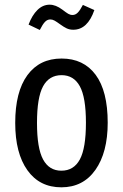

<svg xmlns="http://www.w3.org/2000/svg" viewBox="-20 -788 525 820"><path d="M440 -264Q440 -137 387.5 -62.5Q335 12 242 12Q149 12 97 -61Q45 -134 45 -263Q45 -396 97 -467Q149 -538 243 -538Q337 -538 388.5 -468.5Q440 -399 440 -264ZM138 -263Q138 -155 164 -107Q190 -59 242 -59Q295 -59 321 -107Q347 -155 347 -264Q347 -372 321 -419.5Q295 -467 243 -467Q190 -467 164 -419.5Q138 -372 138 -263ZM237 -684Q222 -695 213 -700Q204 -705 195 -705Q182 -705 172 -694.5Q162 -684 150 -660L102 -683Q117 -723 140 -745.5Q163 -768 192 -768Q218 -768 246 -747Q263 -734 271.5 -729Q280 -724 290 -724Q302 -724 312 -734Q322 -744 334 -767L383 -745Q354 -661 293 -661Q277 -661 264.5 -667Q252 -673 237 -684Z"/></svg>

Font: Fira Sans Compressed
Style: Regular
Weight: 400
Width: 1
Designer: bBox Type GmbH & Carrois Corporate GbR & Edenspiekermann AG
Foundry: bBox Type GmbH & Carrois Corporate GbR & Edenspiekermann AG
Version: Version 4.301